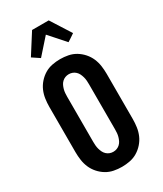

<svg xmlns="http://www.w3.org/2000/svg" viewBox="-241 -1066 982 1160"><g transform="rotate(-30 250.0 -486.0)"><path d="M250 8Q222 8 194 2.5Q166 -3 142 -17.5Q118 -32 99 -53.5Q80 -75 69 -100.5Q58 -126 54 -154Q50 -182 50 -210V-525Q50 -553 54 -581Q58 -609 69 -634.5Q80 -660 99 -681.5Q118 -703 142 -717.5Q166 -732 194 -737.5Q222 -743 250 -743Q278 -743 306 -737.5Q334 -732 358 -717.5Q382 -703 401 -681.5Q420 -660 431 -634.5Q442 -609 446 -581Q450 -553 450 -525V-210Q450 -182 446 -154Q442 -126 431 -100.5Q420 -75 401 -53.5Q382 -32 358 -17.5Q334 -3 306 2.5Q278 8 250 8ZM250 -97Q263 -97 275 -101.5Q287 -106 296.5 -115Q306 -124 311.5 -135.5Q317 -147 320.5 -159.5Q324 -172 325 -185Q326 -198 326 -210V-525Q326 -537 325 -550Q324 -563 320.5 -575.5Q317 -588 311.5 -599.5Q306 -611 296.5 -620Q287 -629 275 -633.5Q263 -638 250 -638Q237 -638 225 -633.5Q213 -629 203.5 -620Q194 -611 188.5 -599.5Q183 -588 179.5 -575.5Q176 -563 175 -550Q174 -537 174 -525V-210Q174 -198 175 -185Q176 -172 179.5 -159.5Q183 -147 188.5 -135.5Q194 -124 203.5 -115Q213 -106 225 -101.5Q237 -97 250 -97ZM346 -806 250 -914 154 -806 103 -840 192 -980H308L397 -840Q384 -831 371.5 -822.5Q359 -814 346 -806Z"/></g></svg>

Font: Iosevka Curly Extrabold
Style: Regular
Weight: 800
Monospace: yes
Designer: Belleve Invis
Foundry: Belleve Invis
Version: Version 22.1.2; ttfautohint (v1.8.4)